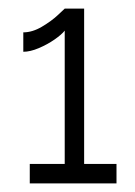

<svg xmlns="http://www.w3.org/2000/svg" viewBox="-20 -831 312 445"><path d="M250 -451V-406H49V-451H130V-760Q123 -751 106.5 -739.5Q90 -728 70 -719.5Q50 -711 34 -711V-756Q55 -756 77 -769Q99 -782 114 -796Q129 -810 130 -811H175V-451Z"/></svg>

Font: Raleway
Style: Regular
Weight: 400
Designer: Matt McInerney, Pablo Impallari, Rodrigo Fuenzalida
Foundry: Matt McInerney, Pablo Impallari, Rodrigo Fuenzalida
Version: Version 4.101;RELEASE